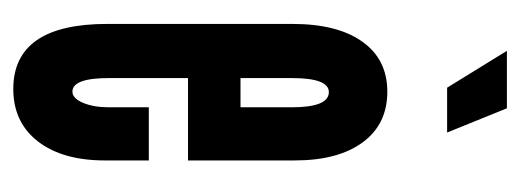

<svg xmlns="http://www.w3.org/2000/svg" viewBox="-267 -508 783 289"><g transform="rotate(90 124.5 -363.5)"><path d="M114 8Q164 8 192.8 -29Q221.5 -66 221.5 -130V-196H141.5V-136Q141.5 -113 134.8 -97Q128 -81 118 -81Q97.5 -81 97.5 -136V-255H221.5V-415.5Q221.5 -481 194.2 -518Q167 -555 118 -555Q69.5 -555 42.8 -517.5Q16 -480 16 -412V-133.5Q16 8 114 8ZM97.5 -334V-411Q97.5 -467.5 119 -467Q141.5 -466.5 141.5 -411V-334ZM112 -645H179.5L143 -735H56.5Z"/></g></svg>

Font: League Gothic SemiCondensed
Style: Regular
Weight: 400
Width: 4
Designer: The League of Moveable Type
Version: Version 1.600; ttfautohint (v1.8.3)